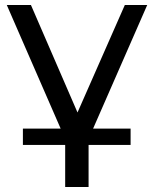

<svg xmlns="http://www.w3.org/2000/svg" viewBox="-20 -549 612 763"><path d="M499 -38H350L565 -529H476L288 -102L103 -529H7L221 -38H71V27H239V194H332V27H499Z"/></svg>

Font: Montserrat-Alt1 Med
Style: Regular
Weight: 500
Designer: Differentunic
Foundry: Differentunic
Version: Version 7.222